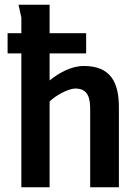

<svg xmlns="http://www.w3.org/2000/svg" viewBox="-20 -789 587 809"><path d="M12 -649V-564H70V0H189V-361C210 -384 267 -416 297 -416C355 -416 360 -370 360 -324V0H481V-336C481 -440 448 -511 333 -511C281 -511 228 -482 189 -450V-564H343V-649H189V-769H58L70 -715V-649Z"/></svg>

Font: Rosario
Style: Bold
Weight: 700
Designer: Hector Gatti
Foundry: Omnibus Type
Version: Version 1.100